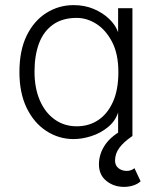

<svg xmlns="http://www.w3.org/2000/svg" viewBox="-20 -532 608 751"><path d="M268 12Q210 12 161.5 -19.5Q113 -51 84.5 -109.5Q56 -168 56 -250Q56 -335 84.5 -393Q113 -451 161.5 -481.5Q210 -512 268 -512Q311 -512 346.5 -497Q382 -482 407 -458Q432 -434 442 -406V-500H498V0H442V-92Q431 -58 402 -34.5Q373 -11 337 0.5Q301 12 268 12ZM280 -38Q328 -38 364.5 -62.5Q401 -87 422 -134Q443 -181 443 -250Q443 -321 418.5 -368Q394 -415 357 -438.5Q320 -462 280 -462Q224 -462 187 -435.5Q150 -409 132.5 -362Q115 -315 115 -252Q115 -188 135.5 -140Q156 -92 193.5 -65Q231 -38 280 -38ZM465 199Q425 199 396 175.5Q367 152 367 111Q367 70 391.5 34Q416 -2 471 -30L498 0Q464 23 447 46Q430 69 430 96Q430 115 443 125.5Q456 136 474 136.5Q492 137 506 126L530 177Q520 187 502.5 193Q485 199 465 199Z"/></svg>

Font: Inclusive Sans Light
Style: Regular
Weight: 300
Designer: Olivia King
Foundry: Olivia King
Version: Version 2.004